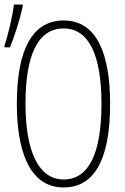

<svg xmlns="http://www.w3.org/2000/svg" viewBox="-29 -814 549 844"><path d="M-9 -614V-606H15C35 -655 59 -730 71 -786V-794H32C27 -745 5 -655 -9 -614ZM251 10C411 10 455 -162 455 -358C455 -569 401 -724 251 -724C116 -724 45 -601 45 -358C45 -170 91 10 251 10ZM251 -25C142 -25 83 -146 83 -358C83 -569 136 -689 251 -689C362 -689 417 -571 417 -358C417 -141 362 -25 251 -25Z"/></svg>

Font: Noto Sans Mono ExtraCondensed ExtraLight
Style: Regular
Weight: 200
Width: 2
Designer: Monotype Design Team
Foundry: Monotype Imaging Inc.
Version: Version 2.014